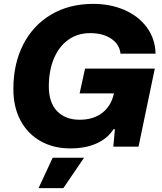

<svg xmlns="http://www.w3.org/2000/svg" viewBox="-20 -757 837 991"><path d="M49 -298Q49 -427 99.5 -526.5Q150 -626 243.5 -681.5Q337 -737 461 -737Q550 -737 622.5 -705.5Q695 -674 738 -615.5Q781 -557 783 -480H602Q597 -528 554.5 -557Q512 -586 445 -586Q381 -586 333 -552Q285 -518 258.5 -455.5Q232 -393 232 -310Q232 -228 274.5 -183.5Q317 -139 391 -139Q461 -139 506.5 -173.5Q552 -208 567 -270L568 -275H391L419 -403H779L695 0H565L573 -90H566Q535 -42 478 -16.5Q421 9 343 9Q256 9 189.5 -28.5Q123 -66 86 -135Q49 -204 49 -298ZM252 57H414L307 214H179Z"/></svg>

Font: Mona Sans ExtraBold
Style: Italic
Weight: 800
Italic angle: -11.7°
Designer: Deni Anggara
Foundry: GitHub
Version: Version 2.000